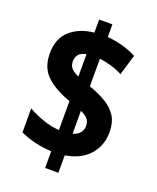

<svg xmlns="http://www.w3.org/2000/svg" viewBox="-150 -847 810 993"><g transform="rotate(20 255.0 -350.5)"><path d="M221 -34Q126 -39 48 -75V-207Q86 -185 132.5 -169Q179 -153 221 -151V-310Q134 -341 87.5 -385.5Q41 -430 41 -508Q41 -590 91 -634.5Q141 -679 221 -687V-759H294V-689Q337 -686 378 -674.5Q419 -663 455 -644L421 -531Q392 -547 358.5 -556.5Q325 -566 294 -570V-418Q353 -397 392 -372.5Q431 -348 451 -314Q471 -280 471 -230Q471 -156 425.5 -104Q380 -52 294 -38V58H221ZM221 -568Q192 -563 179.5 -547.5Q167 -532 167 -509Q167 -487 179.5 -472.5Q192 -458 221 -445ZM294 -157Q321 -165 333.5 -181Q346 -197 346 -219Q346 -242 333.5 -256.5Q321 -271 294 -283Z"/></g></svg>

Font: Noto Sans Lao UI Cond ExtBd
Style: Regular
Weight: 800
Width: 3
Designer: Monotype Design Team
Foundry: Monotype Imaging Inc.
Version: Version 2.000; ttfautohint (v1.8.4.7-5d5b)